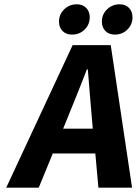

<svg xmlns="http://www.w3.org/2000/svg" viewBox="-20 -868 640 888"><path d="M313 -708Q285.6 -708 269.3 -724.6Q252.9 -741.2 252.9 -768.1Q252.9 -801.8 277.1 -825Q301.3 -848.1 335 -848.1Q362.3 -848.1 378.7 -831.5Q395 -814.9 395 -788.1Q395 -754.4 371.3 -731.2Q347.7 -708 313 -708ZM511.2 -708Q483.9 -708 467.5 -724.6Q451.2 -741.2 451.2 -768.1Q451.2 -801.8 475.3 -825Q499.5 -848.1 533.2 -848.1Q560.5 -848.1 576.7 -831.5Q592.8 -814.9 592.8 -788.1Q592.8 -754.4 569.1 -731.2Q545.4 -708 511.2 -708ZM8.8 0 315.9 -659.2H492.2L590.8 0H435.1L420.9 -158.2H224.1L159.2 0ZM272 -272.9H409.2L403.8 -334Q400.4 -370.6 394.5 -444.8Q388.7 -519 386.2 -546.9H381.8Q352.1 -469.2 296.9 -334Z"/></svg>

Font: Office Code Pro D Bold Italic
Style: Regular
Weight: 700
Italic angle: -9°
Designer: Nathan Rutzky & Paul D. Hunt
Foundry: Adobe Systems Incorporated
Version: Version 1.004;PS 001.004;hotconv 1.0.70;makeotf.lib2.5.58329